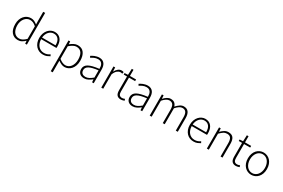

<svg xmlns="http://www.w3.org/2000/svg" viewBox="128 -2136 5553 3769"><g transform="rotate(30 2904.0 -251.0)"><path d="M251 12Q160 12 106 -52.5Q52 -117 52 -239Q52 -297 69 -344Q86 -391 115.5 -424Q145 -457 183.5 -474.5Q222 -492 265 -492Q309 -492 341.5 -476.5Q374 -461 410 -433L408 -521V-719H452V0H414L410 -62H407Q378 -33 338.5 -10.5Q299 12 251 12ZM257 -27Q297 -27 333.5 -47.5Q370 -68 408 -106V-391Q370 -425 336.5 -439Q303 -453 268 -453Q232 -453 201 -436.5Q170 -420 147.5 -391.5Q125 -363 112 -323.5Q99 -284 99 -239Q99 -191 109.5 -152Q120 -113 140 -85.5Q160 -58 189.5 -42.5Q219 -27 257 -27Z M818 12Q772 12 731.5 -5Q691 -22 661 -54.5Q631 -87 613.5 -133.5Q596 -180 596 -239Q596 -298 613.5 -345Q631 -392 660.5 -424.5Q690 -457 727.5 -474.5Q765 -492 805 -492Q891 -492 940 -434Q989 -376 989 -270Q989 -261 989 -252Q989 -243 987 -234H641Q642 -189 655 -150.5Q668 -112 691.5 -84.5Q715 -57 748 -41.5Q781 -26 822 -26Q861 -26 892.5 -37.5Q924 -49 951 -69L969 -35Q940 -18 905.5 -3Q871 12 818 12ZM641 -270H947Q947 -363 909 -408.5Q871 -454 806 -454Q775 -454 747 -441.5Q719 -429 696.5 -405Q674 -381 659.5 -347Q645 -313 641 -270Z M1119 217V-480H1157L1161 -420H1164Q1199 -448 1240.5 -470Q1282 -492 1327 -492Q1423 -492 1471 -425.5Q1519 -359 1519 -247Q1519 -186 1502 -138Q1485 -90 1455.5 -56.5Q1426 -23 1387.5 -5.5Q1349 12 1307 12Q1273 12 1237 -3.5Q1201 -19 1163 -47V217ZM1305 -27Q1341 -27 1372 -43Q1403 -59 1425 -88Q1447 -117 1459.5 -157.5Q1472 -198 1472 -247Q1472 -291 1463.5 -329Q1455 -367 1437 -394.5Q1419 -422 1390 -437.5Q1361 -453 1320 -453Q1284 -453 1245.5 -432.5Q1207 -412 1163 -374V-89Q1205 -55 1241 -41Q1277 -27 1305 -27Z M1753 12Q1724 12 1699 4Q1674 -4 1655 -20Q1636 -36 1625 -61Q1614 -86 1614 -120Q1614 -200 1688.5 -241.5Q1763 -283 1924 -301Q1924 -328 1920 -355.5Q1916 -383 1903 -404.5Q1890 -426 1868 -439.5Q1846 -453 1810 -453Q1762 -453 1722 -434Q1682 -415 1657 -397L1637 -430Q1650 -439 1668.5 -450Q1687 -461 1710 -470Q1733 -479 1760 -485.5Q1787 -492 1816 -492Q1858 -492 1887 -477.5Q1916 -463 1934 -438Q1952 -413 1960 -379.5Q1968 -346 1968 -307V0H1930L1926 -62H1923Q1886 -33 1843.5 -10.5Q1801 12 1753 12ZM1761 -26Q1803 -26 1841 -46Q1879 -66 1924 -104V-267Q1850 -258 1799 -245Q1748 -232 1717 -214Q1686 -196 1672.5 -173Q1659 -150 1659 -122Q1659 -96 1667 -78Q1675 -60 1689 -48.5Q1703 -37 1721.5 -31.5Q1740 -26 1761 -26Z M2139 0V-480H2177L2181 -391H2184Q2208 -436 2242.5 -464Q2277 -492 2320 -492Q2334 -492 2345 -490Q2356 -488 2368 -482L2358 -442Q2346 -447 2337 -448.5Q2328 -450 2314 -450Q2282 -450 2246.5 -422.5Q2211 -395 2183 -327V0Z M2587 12Q2552 12 2529 1.5Q2506 -9 2492 -28Q2478 -47 2472.5 -74Q2467 -101 2467 -133V-442H2392V-476L2468 -480L2474 -619H2512V-480H2651V-442H2512V-129Q2512 -106 2515.5 -87.5Q2519 -69 2528 -55.5Q2537 -42 2552.5 -34.5Q2568 -27 2593 -27Q2607 -27 2623.5 -31.5Q2640 -36 2653 -42L2665 -6Q2644 2 2623 7Q2602 12 2587 12Z M2851 12Q2822 12 2797 4Q2772 -4 2753 -20Q2734 -36 2723 -61Q2712 -86 2712 -120Q2712 -200 2786.5 -241.5Q2861 -283 3022 -301Q3022 -328 3018 -355.5Q3014 -383 3001 -404.5Q2988 -426 2966 -439.5Q2944 -453 2908 -453Q2860 -453 2820 -434Q2780 -415 2755 -397L2735 -430Q2748 -439 2766.5 -450Q2785 -461 2808 -470Q2831 -479 2858 -485.5Q2885 -492 2914 -492Q2956 -492 2985 -477.5Q3014 -463 3032 -438Q3050 -413 3058 -379.5Q3066 -346 3066 -307V0H3028L3024 -62H3021Q2984 -33 2941.5 -10.5Q2899 12 2851 12ZM2859 -26Q2901 -26 2939 -46Q2977 -66 3022 -104V-267Q2948 -258 2897 -245Q2846 -232 2815 -214Q2784 -196 2770.5 -173Q2757 -150 2757 -122Q2757 -96 2765 -78Q2773 -60 2787 -48.5Q2801 -37 2819.5 -31.5Q2838 -26 2859 -26Z M3237 0V-480H3275L3279 -406H3282Q3314 -443 3353.5 -467.5Q3393 -492 3433 -492Q3491 -492 3522 -465.5Q3553 -439 3566 -394Q3608 -439 3647.5 -465.5Q3687 -492 3729 -492Q3873 -492 3873 -308V0H3828V-302Q3828 -379 3802 -415.5Q3776 -452 3721 -452Q3656 -452 3577 -362V0H3533V-302Q3533 -379 3507 -415.5Q3481 -452 3425 -452Q3360 -452 3281 -362V0Z M4231 12Q4185 12 4144.5 -5Q4104 -22 4074 -54.5Q4044 -87 4026.5 -133.5Q4009 -180 4009 -239Q4009 -298 4026.5 -345Q4044 -392 4073.5 -424.5Q4103 -457 4140.5 -474.5Q4178 -492 4218 -492Q4304 -492 4353 -434Q4402 -376 4402 -270Q4402 -261 4402 -252Q4402 -243 4400 -234H4054Q4055 -189 4068 -150.5Q4081 -112 4104.5 -84.5Q4128 -57 4161 -41.5Q4194 -26 4235 -26Q4274 -26 4305.5 -37.5Q4337 -49 4364 -69L4382 -35Q4353 -18 4318.5 -3Q4284 12 4231 12ZM4054 -270H4360Q4360 -363 4322 -408.5Q4284 -454 4219 -454Q4188 -454 4160 -441.5Q4132 -429 4109.5 -405Q4087 -381 4072.5 -347Q4058 -313 4054 -270Z M4532 0V-480H4570L4574 -406H4577Q4614 -443 4653 -467.5Q4692 -492 4742 -492Q4817 -492 4852 -447Q4887 -402 4887 -308V0H4843V-302Q4843 -379 4817.5 -415.5Q4792 -452 4733 -452Q4690 -452 4655 -429.5Q4620 -407 4576 -362V0Z M5195 12Q5160 12 5137 1.5Q5114 -9 5100 -28Q5086 -47 5080.5 -74Q5075 -101 5075 -133V-442H5000V-476L5076 -480L5082 -619H5120V-480H5259V-442H5120V-129Q5120 -106 5123.5 -87.5Q5127 -69 5136 -55.5Q5145 -42 5160.5 -34.5Q5176 -27 5201 -27Q5215 -27 5231.5 -31.5Q5248 -36 5261 -42L5273 -6Q5252 2 5231 7Q5210 12 5195 12Z M5540 12Q5497 12 5458 -5Q5419 -22 5389.5 -54Q5360 -86 5342.5 -132.5Q5325 -179 5325 -239Q5325 -299 5342.5 -346.5Q5360 -394 5389.5 -426Q5419 -458 5458 -475Q5497 -492 5540 -492Q5583 -492 5622.5 -475Q5662 -458 5691.5 -426Q5721 -394 5738.5 -346.5Q5756 -299 5756 -239Q5756 -179 5738.5 -132.5Q5721 -86 5691.5 -54Q5662 -22 5622.5 -5Q5583 12 5540 12ZM5540 -27Q5576 -27 5607.5 -42.5Q5639 -58 5661.5 -86Q5684 -114 5697 -153Q5710 -192 5710 -239Q5710 -287 5697 -326Q5684 -365 5661.5 -393.5Q5639 -422 5607.5 -437.5Q5576 -453 5540 -453Q5504 -453 5473 -437.5Q5442 -422 5419.5 -393.5Q5397 -365 5384 -326Q5371 -287 5371 -239Q5371 -192 5384 -153Q5397 -114 5419.5 -86Q5442 -58 5473 -42.5Q5504 -27 5540 -27Z"/></g></svg>

Font: TypoPRO Source Sans Pro
Style: Regular
Weight: 300
Designer: Paul D. Hunt
Foundry: Adobe Systems Incorporated
Version: Version 2.020;PS 2.000;hotconv 1.0.86;makeotf.lib2.5.63406